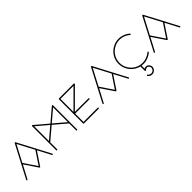

<svg xmlns="http://www.w3.org/2000/svg" viewBox="289 -2299 4156 4156"><g transform="rotate(-45 2367.0 -221.5)"><path d="M15.1 -6.8C13.7 -3.9 12.7 -1 12.7 1.5C12.7 6.3 15.6 10.3 21 13.2C23.9 14.6 26.9 15.6 29.3 15.6C34.2 15.1 38.1 12.2 41 6.8L200.2 -293.9L403.8 7.8C409.7 17.6 422.9 17.1 429.2 7.8L630.9 -294.9L790 6.8C793 12.7 796.9 15.6 801.8 15.6C804.2 15.6 807.1 14.6 810.1 13.2C815.4 10.3 818.4 6.3 818.4 1.5C818.4 -1 817.4 -3.9 815.9 -6.8L428.2 -743.2C422.4 -753.4 407.2 -753.4 400.9 -743.2ZM415 -704.1 615.2 -325.2 416 -26.9 214.8 -324.2Z M926.8 0C926.8 7.8 933.6 15.1 941.4 15.1C949.7 15.1 956.5 7.8 956.5 0V-211.9L1246.6 -458L1536.6 -211.9V0C1536.6 7.8 1543.5 15.1 1551.3 15.1C1559.6 15.1 1566.4 7.8 1566.4 0V-735.8C1566.4 -742.7 1563.5 -747.6 1557.6 -750C1555.2 -751 1553.2 -751.5 1551.3 -751.5C1547.9 -751.5 1544.4 -750 1541.5 -747.1L1246.6 -497.1L951.7 -747.1C948.2 -750 944.8 -751.5 941.4 -751.5C939 -751.5 937 -751 935.1 -750C929.7 -747.1 926.8 -742.2 926.8 -735.8ZM956.5 -704.1 1223.6 -478 956.5 -251ZM1536.6 -704.1V-251L1269.5 -478Z M1748.5 0C1748.5 10.3 1753.4 15.1 1763.7 15.1H2213.4C2223.6 15.1 2228.5 10.3 2228.5 0C2228.5 -10.3 2223.6 -15.1 2213.4 -15.1H1778.3V-271H2213.4C2223.6 -271 2228.5 -275.9 2228.5 -285.6C2228.5 -295.9 2223.6 -300.8 2213.4 -300.8H1799.3L2224.6 -725.1C2227.5 -728 2229 -731.4 2229 -734.9C2229 -737.3 2228.5 -739.3 2227.5 -741.7C2224.6 -748 2219.7 -751 2213.4 -751H1763.7C1753.4 -751 1748.5 -746.1 1748.5 -735.8ZM1778.3 -721.2H2177.7L1778.3 -321.8Z M2349.6 -6.8C2348.1 -3.9 2347.2 -1 2347.2 1.5C2347.2 6.3 2350.1 10.3 2355.5 13.2C2358.4 14.6 2361.3 15.6 2363.8 15.6C2368.7 15.1 2372.6 12.2 2375.5 6.8L2534.7 -293.9L2738.3 7.8C2744.1 17.6 2757.3 17.1 2763.7 7.8L2965.3 -294.9L3124.5 6.8C3127.4 12.7 3131.3 15.6 3136.2 15.6C3138.7 15.6 3141.6 14.6 3144.5 13.2C3149.9 10.3 3152.8 6.3 3152.8 1.5C3152.8 -1 3151.9 -3.9 3150.4 -6.8L2762.7 -743.2C2756.8 -753.4 2741.7 -753.4 2735.4 -743.2ZM2749.5 -704.1 2949.7 -325.2 2750.5 -26.9 2549.3 -324.2Z M3460 259.8C3474.1 278.8 3492.2 293 3514.2 301.8C3528.8 307.1 3543.9 310.1 3559.1 310.1C3566.9 310.1 3574.7 309.6 3582 308.1C3606 303.2 3626.5 292.5 3643.1 275.9C3660.6 258.8 3671.9 238.3 3676.3 214.8C3677.7 208 3678.2 201.2 3678.2 194.8C3678.2 171.9 3671.9 151.9 3659.2 133.8C3641.1 108.4 3616.7 94.2 3586.9 91.8H3579.1C3564.9 92.3 3551.8 94.7 3539.1 100.1L3528.8 106V11.7C3547.9 14.6 3567.9 16.1 3587.9 16.1C3635.3 16.1 3681.6 7.3 3726.1 -9.8C3769.5 -26.9 3808.6 -50.3 3843.3 -81.1C3846.7 -84.5 3848.6 -88.4 3848.6 -91.8C3849.1 -95.2 3847.7 -98.6 3844.2 -102.1C3837.9 -109.4 3830.6 -109.4 3823.2 -103C3791 -75.2 3754.9 -53.2 3714.8 -38.1C3674.3 -22 3631.8 -14.2 3587.9 -14.2C3523.9 -14.2 3464.4 -30.3 3409.2 -62C3356 -93.3 3313.5 -135.7 3282.2 -189.9C3249.5 -244.6 3232.9 -303.7 3232.9 -367.7C3233.4 -431.6 3249.5 -491.7 3282.2 -546.9C3313.5 -600.1 3356 -642.6 3409.2 -673.8C3464.4 -706.5 3523.9 -723.1 3587.9 -723.1C3631.8 -723.1 3674.3 -715.3 3714.8 -699.2C3754.4 -683.6 3790.5 -661.6 3822.3 -633.8C3829.6 -627.4 3836.9 -627.9 3843.3 -635.7C3846.2 -639.2 3847.7 -642.6 3847.7 -646C3847.7 -649.9 3845.7 -653.8 3841.8 -657.2C3807.1 -687 3768.6 -710.4 3726.1 -727.1C3681.2 -744.1 3635.3 -752.9 3587.9 -752.9C3518.6 -753.4 3454.1 -735.8 3394 -700.2C3335.9 -666 3289.6 -620.1 3255.9 -562C3220.7 -502 3203.1 -437.5 3203.1 -368.2C3203.1 -298.8 3220.7 -234.4 3255.9 -174.8C3290 -116.2 3335.9 -69.8 3394 -36.1C3427.7 -16.6 3462.4 -2.4 3499 5.9V140.1C3499 147.5 3502.4 151.9 3509.3 154.3C3516.6 156.7 3522 154.8 3525.9 148.9C3532.7 139.6 3541.5 132.3 3552.2 127.9C3560.5 124 3569.8 122.1 3579.1 122.1H3585C3606 124 3622.1 133.8 3634.3 150.9C3643.6 163.6 3647.9 178.2 3647.9 194.8C3647.9 199.7 3647.5 204.6 3646 209C3642.6 226.1 3634.8 241.2 3622.1 253.9C3609.4 266.6 3594.2 274.4 3577.1 277.8C3570.8 279.3 3564.9 279.8 3559.1 279.8C3546.9 279.8 3535.6 277.8 3524.9 273.9C3508.3 267.6 3494.6 256.8 3483.9 242.2C3478 233.9 3471.2 232.9 3462.9 238.8C3458.5 242.2 3456.1 246.1 3456.1 250.5C3456.1 252.9 3457.5 256.3 3460 259.8Z M3918.9 -6.8C3917.5 -3.9 3916.5 -1 3916.5 1.5C3916.5 6.3 3919.4 10.3 3924.8 13.2C3927.7 14.6 3930.7 15.6 3933.1 15.6C3938 15.1 3941.9 12.2 3944.8 6.8L4104 -293.9L4307.6 7.8C4313.5 17.6 4326.7 17.1 4333 7.8L4534.7 -294.9L4693.8 6.8C4696.8 12.7 4700.7 15.6 4705.6 15.6C4708 15.6 4710.9 14.6 4713.9 13.2C4719.2 10.3 4722.2 6.3 4722.2 1.5C4722.2 -1 4721.2 -3.9 4719.7 -6.8L4332 -743.2C4326.2 -753.4 4311 -753.4 4304.7 -743.2ZM4318.8 -704.1 4519 -325.2 4319.8 -26.9 4118.7 -324.2Z"/></g></svg>

Font: Nemoy
Style: Light
Weight: 300
Designer: BSozoo
Foundry: BSozoo
Version: Version 001.000